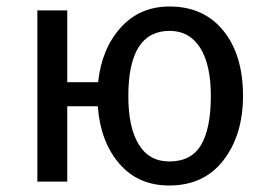

<svg xmlns="http://www.w3.org/2000/svg" viewBox="-20 -559 825 591"><path d="M502 -539Q607 -539 667.5 -464.5Q728 -390 728 -264Q728 -144 668 -66Q608 12 501 12Q405 12 347 -55.5Q289 -123 281 -232H187V0H95V-527H187V-306H282Q293 -409 351.5 -474Q410 -539 502 -539ZM501 -62Q569 -62 599 -113Q629 -164 629 -264Q629 -360 596 -412Q563 -464 502 -464Q375 -464 375 -263Q375 -167 407 -114.5Q439 -62 501 -62Z"/></svg>

Font: Fira Sans
Style: Regular
Weight: 400
Designer: Carrois Corporate & Edenspiekermann AG
Foundry: Carrois Corporate GbR & Edenspiekermann AG
Version: Version 4.106;PS 004.106;hotconv 1.0.70;makeotf.lib2.5.58329